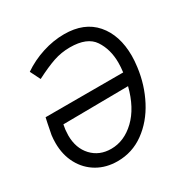

<svg xmlns="http://www.w3.org/2000/svg" viewBox="-164 -858 999 1020"><g transform="rotate(-30 335.5 -348.5)"><path d="M616 -433Q616 -403 611 -365Q598 -264 552.5 -177Q507 -90 434.5 -37.5Q362 15 272 15Q202 15 148 -16.5Q94 -48 63.5 -104.5Q33 -161 33 -234Q33 -257 36 -281Q37 -285 49 -347L56 -379H532Q536 -411 536 -437Q536 -519 497 -577.5Q458 -636 353 -636Q300 -636 251.5 -619.5Q203 -603 135 -568L104 -630Q161 -669 228 -690.5Q295 -712 361 -712Q484 -712 550 -636Q616 -560 616 -433ZM518 -303 119 -299Q115 -275 114 -269Q112 -245 112 -235Q112 -156 157.5 -107.5Q203 -59 275 -59Q355 -59 421.5 -122.5Q488 -186 518 -303Z"/></g></svg>

Font: Bellota
Style: Bold Italic
Weight: 700
Italic angle: -7.5°
Designer: Kemie Guaida
Foundry: Kemie Guaida
Version: Version 4.001